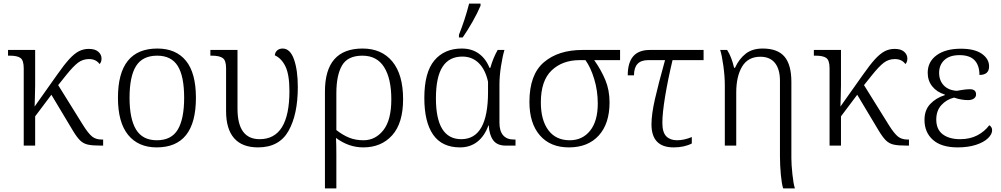

<svg xmlns="http://www.w3.org/2000/svg" viewBox="-20 -816 5610 1076"><path d="M113 -433Q113 -477 95.5 -490.5Q78 -504 35 -504H25V-536H177V-337Q177 -303 175.5 -267.5Q174 -232 174 -219L300 -397Q340 -454 368 -484.5Q396 -515 421.5 -528.5Q447 -542 478 -542Q513 -542 531 -526Q549 -510 549 -488Q549 -468 538 -457Q518 -485 479 -485Q444 -485 417 -464.5Q390 -444 350 -394L306 -339L446 -114Q475 -68 496 -51Q517 -34 550 -34H558V0H546Q498 0 473 -5.5Q448 -11 430 -28Q412 -45 389 -83L268 -285L177 -164V0H113Z M641 -268Q641 -544 862 -544Q966 -544 1022 -475.5Q1078 -407 1078 -268Q1078 10 858 10Q755 10 698 -60Q641 -130 641 -268ZM1012 -268Q1012 -389 976 -446.5Q940 -504 861 -504Q779 -504 742.5 -446Q706 -388 706 -268Q706 -150 742.5 -90Q779 -30 859 -30Q941 -30 976.5 -90Q1012 -150 1012 -268Z M1247 -193V-434Q1247 -477 1228.5 -490.5Q1210 -504 1167 -504H1159V-536H1311V-207Q1311 -36 1435 -36Q1602 -36 1602 -306Q1602 -397 1580 -443Q1558 -489 1520 -506Q1522 -524 1534 -534Q1546 -544 1564 -544Q1606 -544 1627.5 -483.5Q1649 -423 1649 -328Q1649 -175 1597 -82.5Q1545 10 1426 10Q1337 10 1292 -41.5Q1247 -93 1247 -193Z M1801 -303Q1801 -544 2012 -544Q2119 -544 2179 -471Q2239 -398 2239 -260Q2239 -126 2178 -58Q2117 10 2016 10Q1934 10 1863 -43Q1865 -7 1865 49V240H1801ZM2173 -259Q2173 -376 2132.5 -440Q2092 -504 2011 -504Q1929 -504 1897 -449.5Q1865 -395 1865 -293V-87Q1901 -59 1936.5 -44.5Q1972 -30 2017 -30Q2084 -30 2128.5 -86.5Q2173 -143 2173 -259Z M2358 -267Q2358 -410 2414 -477Q2470 -544 2568 -544Q2624 -544 2663.5 -515.5Q2703 -487 2723 -436H2728Q2743 -490 2769 -536H2807Q2796 -499 2787.5 -444Q2779 -389 2779 -342V-128Q2779 -82 2799.5 -58Q2820 -34 2860 -34H2869V0H2814Q2766 0 2744 -30Q2722 -60 2719 -113H2717Q2696 -54 2655.5 -22Q2615 10 2558 10Q2457 10 2407.5 -61Q2358 -132 2358 -267ZM2715 -300V-358Q2700 -426 2663 -462.5Q2626 -499 2571 -499Q2497 -499 2460 -441.5Q2423 -384 2423 -265Q2423 -36 2565 -36Q2715 -36 2715 -300ZM2552 -621Q2587 -709 2609 -796H2673V-784Q2656 -743 2628 -694Q2600 -645 2573 -606H2552Z M2947 -245Q2947 -398 3028 -467Q3109 -536 3244 -536H3455V-479H3310Q3349 -424 3372.5 -367.5Q3396 -311 3396 -242Q3396 -123 3335.5 -56.5Q3275 10 3168 10Q3064 10 3005.5 -57.5Q2947 -125 2947 -245ZM3330 -236Q3330 -308 3310 -373.5Q3290 -439 3261 -479H3229Q3132 -479 3071.5 -421.5Q3011 -364 3011 -242Q3011 -143 3053 -86.5Q3095 -30 3173 -30Q3244 -30 3287 -83.5Q3330 -137 3330 -236Z M3631 -119Q3631 -175 3650 -259Q3669 -343 3707 -479H3612Q3533 -479 3533 -394H3498Q3498 -536 3621 -536H3923V-479H3749Q3723 -370 3707.5 -276Q3692 -182 3692 -128Q3692 -74 3714 -52Q3736 -30 3774 -30Q3814 -30 3857 -48V-12Q3815 10 3755 10Q3631 10 3631 -119Z M4351 60V-363Q4351 -428 4323 -463Q4295 -498 4241 -498Q4172 -498 4139 -443Q4106 -388 4106 -297V0H4042V-339Q4042 -387 4034 -446Q4026 -505 4016 -536H4055Q4080 -497 4094 -436H4099Q4122 -486 4159 -515Q4196 -544 4254 -544Q4338 -544 4376.5 -498.5Q4415 -453 4415 -357V71Q4415 107 4421 162.5Q4427 218 4435 240H4369Q4361 216 4356 163.5Q4351 111 4351 60Z M4629 -433Q4629 -477 4611.5 -490.5Q4594 -504 4551 -504H4541V-536H4693V-337Q4693 -303 4691.5 -267.5Q4690 -232 4690 -219L4816 -397Q4856 -454 4884 -484.5Q4912 -515 4937.5 -528.5Q4963 -542 4994 -542Q5029 -542 5047 -526Q5065 -510 5065 -488Q5065 -468 5054 -457Q5034 -485 4995 -485Q4960 -485 4933 -464.5Q4906 -444 4866 -394L4822 -339L4962 -114Q4991 -68 5012 -51Q5033 -34 5066 -34H5074V0H5062Q5014 0 4989 -5.5Q4964 -11 4946 -28Q4928 -45 4905 -83L4784 -285L4693 -164V0H4629Z M5161 -144Q5161 -199 5193 -233Q5225 -267 5275 -283V-286Q5230 -300 5204.5 -332Q5179 -364 5179 -408Q5179 -470 5229 -506.5Q5279 -543 5365 -543Q5442 -543 5482.5 -514.5Q5523 -486 5523 -444Q5523 -396 5469 -396Q5469 -449 5442 -478Q5415 -507 5357 -507Q5302 -507 5272.5 -479.5Q5243 -452 5243 -408Q5243 -365 5269 -337.5Q5295 -310 5342 -307Q5347 -308 5371.5 -312Q5396 -316 5415 -316Q5450 -316 5450 -287Q5450 -272 5437.5 -263.5Q5425 -255 5405 -255Q5367 -255 5327 -269Q5285 -259 5256 -227.5Q5227 -196 5227 -146Q5227 -91 5263 -63.5Q5299 -36 5361 -36Q5416 -36 5457 -57.5Q5498 -79 5524 -114Q5530 -111 5535 -104Q5540 -97 5540 -86Q5540 -64 5517 -41.5Q5494 -19 5450 -4.5Q5406 10 5347 10Q5256 10 5208.5 -32Q5161 -74 5161 -144Z"/></svg>

Font: Noto Serif Light
Style: Regular
Weight: 300
Designer: Monotype Design Team
Foundry: Monotype Imaging Inc.
Version: Version 1.001